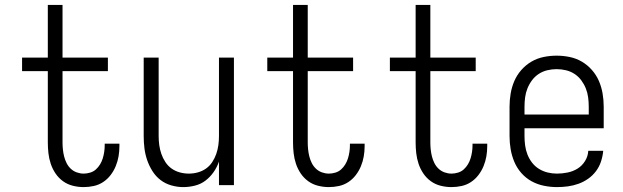

<svg xmlns="http://www.w3.org/2000/svg" viewBox="-20 -755 2540 783"><path d="M321 8Q299 8 277 2.5Q255 -3 237 -16Q219 -29 206.5 -47.5Q194 -66 187 -87Q180 -108 177.5 -130Q175 -152 175 -174V-465H70V-520H175V-735H235V-520H420V-465H235V-174Q235 -160 236.5 -145.5Q238 -131 241.5 -117Q245 -103 251.5 -90Q258 -77 268.5 -67Q279 -57 293 -52Q307 -47 321 -47Q334 -47 347.5 -51Q361 -55 371 -64Q381 -73 388 -84.5Q395 -96 399 -109Q403 -122 405 -135.5Q407 -149 407 -162V-169H467V-159Q467 -138 463.5 -117.5Q460 -97 452 -77.5Q444 -58 431 -41Q418 -24 400.5 -12.5Q383 -1 362.5 3.5Q342 8 321 8Z M727 8Q703 8 678.5 1Q654 -6 634.5 -21Q615 -36 601.5 -57.5Q588 -79 580 -102.5Q572 -126 569 -150.5Q566 -175 566 -200V-520H627V-200Q627 -181 629.5 -163Q632 -145 638 -127.5Q644 -110 654.5 -94Q665 -78 680 -67.5Q695 -57 713 -52Q731 -47 750 -47Q769 -47 787 -52Q805 -57 820 -67.5Q835 -78 845.5 -94Q856 -110 862 -127.5Q868 -145 870.5 -163Q873 -181 873 -200V-520H934V0H873V-96Q865 -73 851 -53Q837 -33 818 -18.5Q799 -4 775 2Q751 8 727 8Z M1321 8Q1299 8 1277 2.5Q1255 -3 1237 -16Q1219 -29 1206.5 -47.5Q1194 -66 1187 -87Q1180 -108 1177.5 -130Q1175 -152 1175 -174V-465H1070V-520H1175V-735H1235V-520H1420V-465H1235V-174Q1235 -160 1236.5 -145.5Q1238 -131 1241.5 -117Q1245 -103 1251.5 -90Q1258 -77 1268.5 -67Q1279 -57 1293 -52Q1307 -47 1321 -47Q1334 -47 1347.5 -51Q1361 -55 1371 -64Q1381 -73 1388 -84.5Q1395 -96 1399 -109Q1403 -122 1405 -135.5Q1407 -149 1407 -162V-169H1467V-159Q1467 -138 1463.5 -117.5Q1460 -97 1452 -77.5Q1444 -58 1431 -41Q1418 -24 1400.5 -12.5Q1383 -1 1362.5 3.5Q1342 8 1321 8Z M1821 8Q1799 8 1777 2.5Q1755 -3 1737 -16Q1719 -29 1706.5 -47.5Q1694 -66 1687 -87Q1680 -108 1677.5 -130Q1675 -152 1675 -174V-465H1570V-520H1675V-735H1735V-520H1920V-465H1735V-174Q1735 -160 1736.5 -145.5Q1738 -131 1741.5 -117Q1745 -103 1751.5 -90Q1758 -77 1768.5 -67Q1779 -57 1793 -52Q1807 -47 1821 -47Q1834 -47 1847.5 -51Q1861 -55 1871 -64Q1881 -73 1888 -84.5Q1895 -96 1899 -109Q1903 -122 1905 -135.5Q1907 -149 1907 -162V-169H1967V-159Q1967 -138 1963.5 -117.5Q1960 -97 1952 -77.5Q1944 -58 1931 -41Q1918 -24 1900.5 -12.5Q1883 -1 1862.5 3.5Q1842 8 1821 8Z M2251 8Q2225 8 2198 2.5Q2171 -3 2147.5 -16Q2124 -29 2106 -49.5Q2088 -70 2077.5 -95Q2067 -120 2062.5 -146.5Q2058 -173 2058 -200V-320Q2058 -347 2062.5 -373.5Q2067 -400 2077.5 -424.5Q2088 -449 2106 -469.5Q2124 -490 2147 -503.5Q2170 -517 2196.5 -522.5Q2223 -528 2250 -528Q2277 -528 2303.5 -522.5Q2330 -517 2353 -503.5Q2376 -490 2394 -469.5Q2412 -449 2422.5 -424.5Q2433 -400 2437.5 -373.5Q2442 -347 2442 -320V-232H2119V-200Q2119 -181 2121.5 -162Q2124 -143 2131 -125Q2138 -107 2150 -91.5Q2162 -76 2178.5 -66Q2195 -56 2213.5 -51.5Q2232 -47 2251 -47Q2273 -47 2295 -51.5Q2317 -56 2335.5 -67.5Q2354 -79 2366 -98.5Q2378 -118 2379 -140H2440Q2438 -118 2431 -96.5Q2424 -75 2410.5 -57Q2397 -39 2378.5 -26Q2360 -13 2339 -5.5Q2318 2 2296 5Q2274 8 2251 8ZM2119 -288H2381V-320Q2381 -339 2378.5 -358Q2376 -377 2369 -394.5Q2362 -412 2350.5 -427.5Q2339 -443 2323 -453.5Q2307 -464 2288 -468.5Q2269 -473 2250 -473Q2231 -473 2212 -468.5Q2193 -464 2177 -453.5Q2161 -443 2149.5 -427.5Q2138 -412 2131 -394.5Q2124 -377 2121.5 -358Q2119 -339 2119 -320Z"/></svg>

Font: Iosevka Curly Light
Style: Regular
Weight: 300
Monospace: yes
Designer: Belleve Invis
Foundry: Belleve Invis
Version: Version 22.1.2; ttfautohint (v1.8.4)